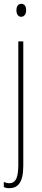

<svg xmlns="http://www.w3.org/2000/svg" viewBox="-22 -744 219 1006"><path d="M64 -690C64 -672 72 -656 89 -656C105 -656 115 -670 115 -691C115 -707 109 -724 90 -724C70 -724 64 -706 64 -690ZM27 242C69 242 100 216 100 125V-527H74V117C74 184 62 216 26 216C16 216 5 213 -2 209V236C4 239 13 242 27 242Z"/></svg>

Font: Noto Sans Georgian ExtraCondensed Thin
Style: Regular
Weight: 100
Width: 2
Designer: Monotype Design Team, Akaki Razmadze
Foundry: Google LLC
Version: Version 2.005